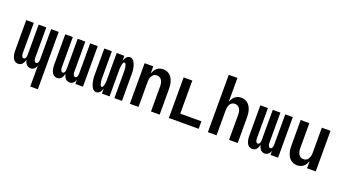

<svg xmlns="http://www.w3.org/2000/svg" viewBox="-67 -1416 4135 2312"><g transform="rotate(20 2000.0 -260.0)"><path d="M361 215V-52Q357 -40 350.5 -29Q344 -18 334.5 -9.5Q325 -1 313 3.5Q301 8 288 8Q273 8 258 1.5Q243 -5 233 -17Q223 -29 217 -43.5Q211 -58 207 -73Q204 -58 198 -43.5Q192 -29 182.5 -17Q173 -5 158.5 1.5Q144 8 128 8Q113 8 98 1.5Q83 -5 73 -17Q63 -29 57 -43.5Q51 -58 47.5 -73.5Q44 -89 43 -104.5Q42 -120 42 -136V-520H139V-136Q139 -127 140 -117.5Q141 -108 144 -99Q147 -90 154 -83Q161 -76 170 -76Q179 -76 186 -83Q193 -90 196 -99Q199 -108 200 -117.5Q201 -127 201 -136V-520H299V-136Q299 -127 300 -117.5Q301 -108 304 -99Q307 -90 314 -83Q321 -76 330 -76Q339 -76 346 -83Q353 -90 356 -99Q359 -108 360 -117.5Q361 -127 361 -136V-520H458V215Z M628 8Q613 8 598 1.5Q583 -5 573 -17Q563 -29 557 -43.5Q551 -58 547.5 -73.5Q544 -89 543 -104.5Q542 -120 542 -136V-520H639V-136Q639 -127 640 -117.5Q641 -108 644 -99Q647 -90 654 -83Q661 -76 670 -76Q679 -76 686 -83Q693 -90 696 -99Q699 -108 700 -117.5Q701 -127 701 -136V-520H799V-136Q799 -127 800 -117.5Q801 -108 804 -99Q807 -90 814 -83Q821 -76 830 -76Q839 -76 846 -83Q853 -90 856 -99Q859 -108 860 -117.5Q861 -127 861 -136V-520H958V0H861V-52Q857 -40 850.5 -29Q844 -18 834.5 -9.5Q825 -1 813 3.5Q801 8 788 8Q773 8 758 1.5Q743 -5 733 -17Q723 -29 717 -43.5Q711 -58 707 -73Q704 -58 698 -43.5Q692 -29 682.5 -17Q673 -5 658.5 1.5Q644 8 628 8Z M1129 8Q1114 8 1100.5 -0.5Q1087 -9 1078.5 -21.5Q1070 -34 1064 -48.5Q1058 -63 1054 -78Q1050 -93 1047.5 -108Q1045 -123 1043.5 -138.5Q1042 -154 1042 -169.5Q1042 -185 1042 -200V-520H1139V-200Q1139 -193 1139 -186.5Q1139 -180 1139 -173Q1139 -166 1139.5 -159.5Q1140 -153 1140.5 -146Q1141 -139 1142 -132.5Q1143 -126 1144.5 -119.5Q1146 -113 1147.5 -106.5Q1149 -100 1151.5 -93.5Q1154 -87 1158.5 -81.5Q1163 -76 1170 -76Q1177 -76 1181.5 -81.5Q1186 -87 1188.5 -93.5Q1191 -100 1192.5 -106.5Q1194 -113 1195.5 -119.5Q1197 -126 1198 -132.5Q1199 -139 1199.5 -146Q1200 -153 1200.5 -159.5Q1201 -166 1201 -173Q1201 -180 1201 -186.5Q1201 -193 1201 -200V-520H1299V-454Q1303 -467 1308.5 -479.5Q1314 -492 1322.5 -503Q1331 -514 1344 -521Q1357 -528 1371 -528Q1386 -528 1399.5 -519.5Q1413 -511 1421.5 -498.5Q1430 -486 1436 -471.5Q1442 -457 1446 -442Q1450 -427 1452.5 -412Q1455 -397 1456.5 -381.5Q1458 -366 1458 -350.5Q1458 -335 1458 -320V0H1361V-320Q1361 -327 1361 -333.5Q1361 -340 1361 -347Q1361 -354 1360.5 -360.5Q1360 -367 1359.5 -374Q1359 -381 1358 -387.5Q1357 -394 1355.5 -400.5Q1354 -407 1352.5 -413.5Q1351 -420 1348.5 -426.5Q1346 -433 1341.5 -438.5Q1337 -444 1330 -444Q1323 -444 1318.5 -438.5Q1314 -433 1311.5 -426.5Q1309 -420 1307.5 -413.5Q1306 -407 1304.5 -400.5Q1303 -394 1302 -387.5Q1301 -381 1300.5 -374Q1300 -367 1299.5 -360.5Q1299 -354 1299 -347Q1299 -340 1299 -333.5Q1299 -327 1299 -320V0H1201V-66Q1197 -53 1191.5 -40.5Q1186 -28 1177.5 -17Q1169 -6 1156 1Q1143 8 1129 8Z M1559 0V-520H1670V-430Q1678 -450 1689.5 -469Q1701 -488 1717.5 -501.5Q1734 -515 1755 -521.5Q1776 -528 1798 -528Q1822 -528 1844.5 -520Q1867 -512 1884.5 -495.5Q1902 -479 1913 -458Q1924 -437 1930.5 -414Q1937 -391 1939 -367.5Q1941 -344 1941 -320V0H1830V-320Q1830 -333 1828.5 -346Q1827 -359 1823.5 -371.5Q1820 -384 1813.5 -395Q1807 -406 1797.5 -415Q1788 -424 1775.5 -428Q1763 -432 1750 -432Q1737 -432 1724.5 -428Q1712 -424 1702.5 -415Q1693 -406 1686.5 -395Q1680 -384 1676.5 -371.5Q1673 -359 1671.5 -346Q1670 -333 1670 -320V0Z M2059 0V-520H2170V-96H2441V0Z M2559 0V-735H2670V-430Q2678 -450 2689.5 -469Q2701 -488 2717.5 -501.5Q2734 -515 2755 -521.5Q2776 -528 2798 -528Q2822 -528 2844.5 -520Q2867 -512 2884.5 -495.5Q2902 -479 2913 -458Q2924 -437 2930.5 -414Q2937 -391 2939 -367.5Q2941 -344 2941 -320V0H2830V-320Q2830 -333 2828.5 -346Q2827 -359 2823.5 -371.5Q2820 -384 2813.5 -395Q2807 -406 2797.5 -415Q2788 -424 2775.5 -428Q2763 -432 2750 -432Q2737 -432 2724.5 -428Q2712 -424 2702.5 -415Q2693 -406 2686.5 -395Q2680 -384 2676.5 -371.5Q2673 -359 2671.5 -346Q2670 -333 2670 -320V0Z M3128 8Q3113 8 3098 1.5Q3083 -5 3073 -17Q3063 -29 3057 -43.5Q3051 -58 3047.5 -73.5Q3044 -89 3043 -104.5Q3042 -120 3042 -136V-520H3139V-136Q3139 -127 3140 -117.5Q3141 -108 3144 -99Q3147 -90 3154 -83Q3161 -76 3170 -76Q3179 -76 3186 -83Q3193 -90 3196 -99Q3199 -108 3200 -117.5Q3201 -127 3201 -136V-520H3299V-136Q3299 -127 3300 -117.5Q3301 -108 3304 -99Q3307 -90 3314 -83Q3321 -76 3330 -76Q3339 -76 3346 -83Q3353 -90 3356 -99Q3359 -108 3360 -117.5Q3361 -127 3361 -136V-520H3458V0H3361V-52Q3357 -40 3350.5 -29Q3344 -18 3334.5 -9.5Q3325 -1 3313 3.5Q3301 8 3288 8Q3273 8 3258 1.5Q3243 -5 3233 -17Q3223 -29 3217 -43.5Q3211 -58 3207 -73Q3204 -58 3198 -43.5Q3192 -29 3182.5 -17Q3173 -5 3158.5 1.5Q3144 8 3128 8Z M3702 8Q3678 8 3655.5 0Q3633 -8 3615.5 -24.5Q3598 -41 3587 -62Q3576 -83 3569.5 -106Q3563 -129 3561 -152.5Q3559 -176 3559 -200V-520H3670V-200Q3670 -187 3671.5 -174Q3673 -161 3676.5 -148.5Q3680 -136 3686.5 -125Q3693 -114 3702.5 -105Q3712 -96 3724.5 -92Q3737 -88 3750 -88Q3763 -88 3775.5 -92Q3788 -96 3797.5 -105Q3807 -114 3813.5 -125Q3820 -136 3823.5 -148.5Q3827 -161 3828.5 -174Q3830 -187 3830 -200V-520H3941V0H3830V-90Q3822 -70 3810.5 -51Q3799 -32 3782.5 -18.5Q3766 -5 3745 1.5Q3724 8 3702 8Z"/></g></svg>

Font: Iosevka Term Curly
Style: Bold
Weight: 700
Designer: Belleve Invis
Foundry: Belleve Invis
Version: Version 32.3.0